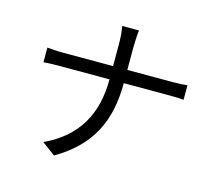

<svg xmlns="http://www.w3.org/2000/svg" viewBox="-113 -914 1225 1092"><g transform="rotate(15 500.0 -368.0)"><path d="M97 -545V-459C118 -461 155 -462 192 -462H485C485 -257 403 -109 214 -20L292 38C495 -80 569 -242 569 -462H834C865 -462 906 -461 922 -459V-544C906 -542 868 -540 835 -540H569V-674C569 -704 572 -754 575 -774H476C481 -754 485 -705 485 -675V-540H190C155 -540 118 -543 97 -545Z"/></g></svg>

Font: Source Han Sans KR
Style: Regular
Weight: 400
Designer: Ryoko NISHIZUKA 西塚涼子 (kana, bopomofo & ideographs); Paul D. Hunt (Latin, Greek & Cyrillic); Sandoll Communications 산돌커뮤니
Foundry: Adobe
Version: Version 2.004;hotconv 1.0.118;makeotfexe 2.5.65603